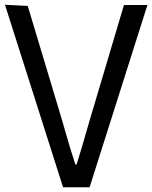

<svg xmlns="http://www.w3.org/2000/svg" viewBox="-20 -764 643 810"><path d="M1 -744 246 26H358L602 -743H503L379 -326C351 -235 332 -161 303 -70H298C268 -160 250 -233 222 -323L97 -739Z"/></svg>

Font: GenEiGothic-pro-Regular
Style: Regular
Weight: 400
Designer: Ryoko NISHIZUKA (kana & ideographs); Paul D. Hunt (Latin, Greek & Cyrillic); Wenlong ZHANG (bopomofo); Sandoll Communica
Foundry: Adobe Systems Incorporated; o_tamon
Version: Version 1.000.140830